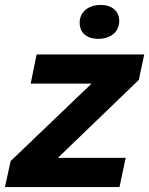

<svg xmlns="http://www.w3.org/2000/svg" viewBox="-48 -756 603 776"><path d="M-28 0H435L460 -118H186L513 -433L535 -536H100L76 -418H322L-5 -105ZM349 -599C400 -599 434 -628 434 -671C434 -710 406 -736 359 -736C308 -736 274 -707 274 -664C274 -625 301 -599 349 -599Z"/></svg>

Font: Mona Sans
Style: Bold Italic
Weight: 700
Italic angle: -11.7°
Designer: Deni Anggara
Foundry: GitHub
Version: Version 2.000;Glyphs 3.2.3 (3260)